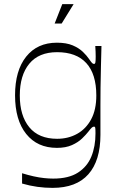

<svg xmlns="http://www.w3.org/2000/svg" viewBox="-20 -704 566 931"><path d="M235 207Q198 207 161.5 202Q125 197 87 186V136Q116 145 143 151Q170 157 194 159.5Q218 162 238 162Q313 162 358 133Q403 104 423 55Q443 6 443 -57Q443 -76 442 -83Q441 -90 436 -90Q431 -90 425.5 -85.5Q420 -81 408 -65Q397 -51 378 -32.5Q359 -14 329 -0.5Q299 13 256 13Q161 13 107 -54.5Q53 -122 53 -242Q53 -362 107 -429.5Q161 -497 256 -497Q302 -497 332.5 -484Q363 -471 382 -452.5Q401 -434 411 -419Q422 -403 426.5 -398.5Q431 -394 436 -394Q441 -394 442.5 -401.5Q444 -409 444 -430Q444 -440 443.5 -453.5Q443 -467 442 -481H472Q471 -435 469.5 -382Q468 -329 467.5 -279Q467 -229 467 -192Q467 -162 467 -143.5Q467 -125 467 -105Q467 -85 467 -50Q467 75 408.5 141Q350 207 235 207ZM257 -31Q311 -31 354 -55Q397 -79 422 -125.5Q447 -172 447 -241Q447 -345 398.5 -398Q350 -451 257 -451Q168 -451 122 -395Q76 -339 76 -241Q76 -143 122 -87Q168 -31 257 -31ZM245 -590 282 -684H337L279 -590Z"/></svg>

Font: Ojuju Light
Style: Regular
Weight: 300
Designer: Chisaokwu Joboson, Mirko Velimirovic
Foundry: Udi Foundry
Version: Version 1.000